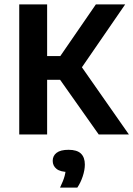

<svg xmlns="http://www.w3.org/2000/svg" viewBox="-20 -615 610 878"><path d="M431.5 0 217.5 -303 418.5 -595H552.5L342 -289L344 -322.5L569.5 0ZM68 0V-595H195.5V0ZM177.5 -250V-358.5H266.5V-250ZM254.5 243Q270 211 275.8 188.8Q281.5 166.5 281.5 143L305 171.5H294.5Q256.5 171.5 238.8 157.5Q221 143.5 221 120.5Q221 97.5 238.8 83.8Q256.5 70 293.5 70Q332 70 350 87.2Q368 104.5 368 137.5Q368 162 358.5 191Q349 220 333.5 243Z"/></svg>

Font: Encode Sans SC SemiCondensed SemiBold
Style: Regular
Weight: 600
Width: 4
Designer: Multiple Designers
Foundry: Impallari Type
Version: Version 3.002